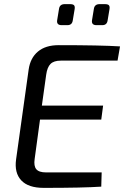

<svg xmlns="http://www.w3.org/2000/svg" viewBox="-20 -910 602 931"><path d="M307 -788H279Q254 -788 257 -811L266 -866Q269 -890 294 -890H319Q334 -890 339 -884.5Q344 -879 342 -866L333 -812Q330 -788 307 -788ZM476 -788H448Q423 -788 426 -811L435 -866Q438 -890 463 -890H488Q503 -890 508 -884.5Q513 -879 511 -866L502 -812Q499 -788 476 -788ZM550 -616H275Q241 -616 225 -600Q209 -584 204 -548L183 -398H480L471 -330H174L148 -139Q143 -105 156 -89.5Q169 -74 203 -74H473L471 -5Q383 1 192 1Q117 1 83 -35.5Q49 -72 58 -137L119 -573Q127 -629 164 -660Q201 -691 264 -691Q470 -691 562 -685Z"/></svg>

Font: Exo 2.0
Style: Italic
Weight: 400
Italic angle: -8°
Designer: Natanael Gama
Version: Version 1.001;PS 001.001;hotconv 1.0.70;makeotf.lib2.5.58329